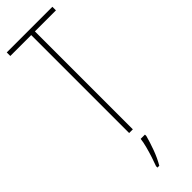

<svg xmlns="http://www.w3.org/2000/svg" viewBox="-310 -724 955 955"><g transform="rotate(-45 168.0 -246.5)"><path d="M180 0H154V-689H7V-714H328V-689H180ZM204 71Q195 105 180 146Q165 187 145 221H132V211Q139 193 148 165.5Q157 138 164.5 109.5Q172 81 174 61H204Z"/></g></svg>

Font: Noto Sans Thai Looped ExtraCondensed Thin
Style: Regular
Weight: 100
Width: 2
Designer: Sasikarn Vongin, Ben Mitchell
Foundry: The Fontpad Ltd
Version: Version 1.001; ttfautohint (v1.8.4.7-5d5b)